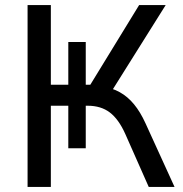

<svg xmlns="http://www.w3.org/2000/svg" viewBox="-20 -739 722 759"><path d="M89 0V-719H181V-404H250V-573H319V-404H337L530 -719H635L416 -370L384 -397Q422 -392 453.5 -374.5Q485 -357 510 -326.5Q535 -296 555 -252L670 0H568L475 -210Q449 -268 414 -294.5Q379 -321 327 -321H307L319 -332V-153H250V-321H181V0Z"/></svg>

Font: Nunitoga
Style: Medium
Weight: 500
Designer: Vernon Adams
Foundry: Vernon Adams
Version: Version 1.0